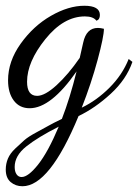

<svg xmlns="http://www.w3.org/2000/svg" viewBox="-40 -367 480 667"><path d="M-20 222Q-20 202 -12.5 184Q-5 166 13 149Q31 132 44.5 120Q58 108 88 92L130 69Q142 62 175 46Q203 -26 226 -119Q137 9 63 9Q28 9 8 -17.5Q-12 -44 -12 -88Q-12 -154 32 -215.5Q76 -277 137 -312Q198 -347 253 -347Q307 -347 307 -315Q307 -299 295 -295Q284 -310 255 -310Q181 -310 117.5 -231Q54 -152 54 -83Q54 -34 89 -34Q116 -34 156.5 -71Q197 -108 237 -166L249 -219Q260 -270 300 -270Q309 -270 321 -267Q321 -240 299 -158.5Q277 -77 244 7Q296 -18 340.5 -62.5Q385 -107 407 -162L420 -152Q399 -91 344.5 -41Q290 9 233 36Q132 280 38 280Q14 280 -3 265.5Q-20 251 -20 222ZM11 213Q11 229 17.5 238.5Q24 248 35 248Q58 248 92.5 204.5Q127 161 164 73Q91 110 51 142Q11 174 11 213Z"/></svg>

Font: DancingScriptRegular
Style: Regular
Weight: 400
Designer: Pablo Impallari
Foundry: Pablo Impallari. www.impallari.com
Version: Version 1.002